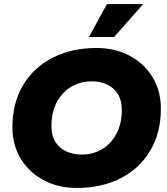

<svg xmlns="http://www.w3.org/2000/svg" viewBox="-20 -914 820 944"><path d="M358 10Q265 10 193.5 -28.5Q122 -67 81.5 -134.5Q41 -202 41 -288Q41 -407 93 -494.5Q145 -582 238.5 -630Q332 -678 454 -678Q547 -678 618.5 -639.5Q690 -601 730.5 -533.5Q771 -466 771 -380Q771 -262 719 -174Q667 -86 574 -38Q481 10 358 10ZM382 -154Q438 -154 482.5 -181Q527 -208 553 -257.5Q579 -307 579 -374Q579 -419 560.5 -450Q542 -481 508.5 -497.5Q475 -514 430 -514Q374 -514 329.5 -487Q285 -460 259 -411Q233 -362 233 -294Q233 -249 251.5 -218Q270 -187 304 -170.5Q338 -154 382 -154ZM417 -732 506 -894H684L541 -732Z"/></svg>

Font: Gantari Black
Style: Italic
Weight: 900
Italic angle: -10°
Version: Version 1.000